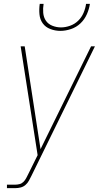

<svg xmlns="http://www.w3.org/2000/svg" viewBox="-20 -760 540 995"><path d="M16 215V197H59Q70 197 81.5 194Q93 191 101.5 182.5Q110 174 115.5 163.5Q121 153 126 143L175 44L87 -520H108L190 13L452 -520H472L143 151Q137 163 130 176Q123 189 112 198.5Q101 208 87 211.5Q73 215 59 215ZM293 -600Q266 -600 241 -609.5Q216 -619 201.5 -639Q187 -659 184.5 -686Q182 -713 186 -740H206Q202 -717 204 -693.5Q206 -670 218 -652.5Q230 -635 251.5 -626.5Q273 -618 296 -618Q319 -618 343 -626.5Q367 -635 385 -652.5Q403 -670 413 -693.5Q423 -717 426 -740H446Q442 -713 430 -686Q418 -659 397 -639Q376 -619 348 -609.5Q320 -600 293 -600Z"/></svg>

Font: Iosevka SS04 Thin
Style: Italic
Weight: 100
Italic angle: -9°
Monospace: yes
Designer: Belleve Invis
Foundry: Belleve Invis
Version: Version 19.0.0; ttfautohint (v1.8.4)